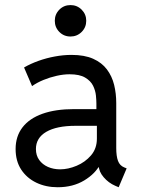

<svg xmlns="http://www.w3.org/2000/svg" viewBox="-20 -748 568 775"><path d="M212.9 7.8Q165 7.8 126.5 -10.7Q87.9 -29.3 65.4 -63.7Q43 -98.1 43 -146.5Q43 -197.8 70.8 -233.9Q98.6 -270 151.4 -288.8Q204.1 -307.6 279.3 -307.6H386.7V-240.2H285.2Q208.5 -240.2 166.7 -215.8Q125 -191.4 125 -146.5Q125 -120.6 138.2 -102.3Q151.4 -84 173.6 -74.2Q195.8 -64.5 222.7 -64.5Q254.9 -64.5 289.3 -78.9Q323.7 -93.3 347.4 -120.8Q371.1 -148.4 371.1 -188.5V-242.2L369.1 -272.5V-330.1Q369.1 -342.8 367.2 -362.5Q365.2 -382.3 355.7 -401.9Q346.2 -421.4 323.7 -434.8Q301.3 -448.2 260.7 -448.2Q236.8 -448.2 209.2 -442.1Q181.6 -436 155.5 -425.3Q129.4 -414.6 109.4 -400.4L77.1 -475.6Q103 -490.7 135 -502.2Q167 -513.7 201.4 -520Q235.8 -526.4 268.6 -526.4Q321.3 -526.4 356.2 -510.7Q391.1 -495.1 411.6 -467.8Q432.1 -440.4 440.7 -405.5Q449.2 -370.6 449.2 -332V-150.4Q449.2 -117.7 456.3 -98.6Q463.4 -79.6 481.4 -72.3L491.2 -68.4L459 7.8L445.3 2Q418 -9.8 398.4 -32.7Q378.9 -55.7 378.9 -78.1L395.5 -72.3H363.3L384.8 -85.9Q365.7 -47.4 320.1 -19.8Q274.4 7.8 212.9 7.8ZM264.6 -600.6Q237.8 -600.6 219.5 -619.1Q201.2 -637.7 201.2 -664.1Q201.2 -690.4 219.5 -709Q237.8 -727.5 264.6 -727.5Q291 -727.5 309.6 -709Q328.1 -690.4 328.1 -664.1Q328.1 -637.7 309.6 -619.1Q291 -600.6 264.6 -600.6Z"/></svg>

Font: Reddit Sans
Style: Regular
Weight: 400
Designer: Stephen Hutchings
Foundry: Reddit
Version: Version 1.014